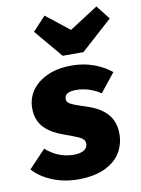

<svg xmlns="http://www.w3.org/2000/svg" viewBox="-114 -884 709 966"><g transform="rotate(-10 240.5 -401.5)"><path d="M474 -482 398 -387Q370 -406 337.5 -416Q305 -426 274 -426Q214 -426 214 -391Q214 -379 221.5 -371.5Q229 -364 249 -356Q269 -348 315 -333Q382 -311 416 -271.5Q450 -232 450 -171Q450 -121 425.5 -78Q401 -35 346 -8Q291 19 206 19Q136 19 75 -6Q14 -31 -22 -72L64 -163Q127 -107 207 -107Q239 -107 258 -118.5Q277 -130 277 -150Q277 -164 269 -173Q261 -182 241 -190.5Q221 -199 174 -216Q106 -240 73 -277.5Q40 -315 40 -374Q40 -423 67.5 -463Q95 -503 147.5 -527Q200 -551 273 -551Q332 -551 383.5 -532.5Q435 -514 474 -482ZM503 -751 343 -607H237L116 -751L182 -822L301 -728L447 -822Z"/></g></svg>

Font: Trujillo ExtraBold
Style: Italic
Weight: 800
Italic angle: -8°
Designer: Fira Sans original fonts by bBox Type GmbH, Carrois Corporate GbR, & Edenspiekermann AG / Changes by Cristiano Sobral
Foundry: Fira Sans original fonts by bBox Type GmbH, Carrois Corporate GbR, & Edenspiekermann AG / Changes by Cristiano Sobral
Version: Version 4.301;July 28, 2020;FontCreator 13.0.0.2655 64-bit